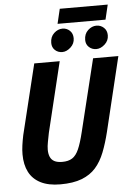

<svg xmlns="http://www.w3.org/2000/svg" viewBox="-62 -976 718 1037"><g transform="rotate(-5 297.5 -457.5)"><path d="M223 15Q159 15 116.5 -6.5Q74 -28 53.5 -68Q33 -108 33 -164Q33 -187 36.5 -212.5Q40 -238 46 -267L139 -648H277L185 -268Q180 -242 175.5 -219Q171 -196 171 -177Q171 -155 178 -138.5Q185 -122 201 -113.5Q217 -105 244 -105Q277 -105 298 -118.5Q319 -132 333.5 -165Q348 -198 362 -256L458 -648H595L498 -246Q483 -185 464 -136.5Q445 -88 415.5 -54.5Q386 -21 339.5 -3Q293 15 223 15ZM296 -696Q272 -696 256 -711Q240 -726 240 -750Q240 -783 261 -802.5Q282 -822 307 -822Q330 -822 346.5 -806.5Q363 -791 363 -765Q363 -736 341 -716Q319 -696 296 -696ZM480 -696Q457 -696 440.5 -711Q424 -726 424 -750Q424 -783 445 -802.5Q466 -822 491 -822Q514 -822 531 -806.5Q548 -791 548 -765Q548 -736 526 -716Q504 -696 480 -696ZM283 -850 302 -930H562L543 -850Z"/></g></svg>

Font: Ubuntu Sans Mono
Style: Italic
Weight: 400
Italic angle: -13.5°
Monospace: yes
Designer: Dalton Maag Ltd
Foundry: Dalton Maag Ltd
Version: Version 1.006